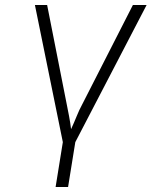

<svg xmlns="http://www.w3.org/2000/svg" viewBox="-20 -570 640 770"><path d="M203 180 232 0 120 -550H169L248 -150Q252 -130 257 -104Q262 -78 265 -52Q277 -78 287.5 -104Q298 -130 309 -150L513 -550H568L282 0L253 180Z"/></svg>

Font: JetBrains Mono NL Thin
Style: Italic
Weight: 100
Italic angle: -9°
Monospace: yes
Designer: Philipp Nurullin, Konstantin Bulenkov
Foundry: JetBrains
Version: Version 2.305; ttfautohint (v1.8.4.7-5d5b)